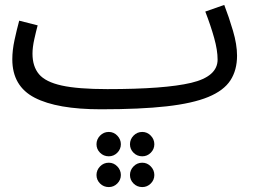

<svg xmlns="http://www.w3.org/2000/svg" viewBox="-20 -423 1033 780"><path d="M390 21Q212 21 121 -26Q30 -73 30 -182Q30 -219 39 -260.5Q48 -302 58 -339L133 -320Q127 -298 119.5 -264.5Q112 -231 112 -205Q112 -153 138.5 -121.5Q165 -90 231 -75.5Q297 -61 416 -61Q649 -61 756.5 -86.5Q864 -112 864 -181Q864 -219 850 -269Q836 -319 814 -376L891 -403Q910 -354 926.5 -298Q943 -242 943 -197Q943 -138 916 -96.5Q889 -55 826 -29Q763 -3 656.5 9Q550 21 390 21ZM558 212Q537 212 522.5 197.5Q508 183 508 163Q508 143 522.5 128Q537 113 558 113Q578 113 592.5 128Q607 143 607 163Q607 183 592.5 197.5Q578 212 558 212ZM422 212Q401 212 386.5 197.5Q372 183 372 163Q372 143 386.5 128Q401 113 422 113Q442 113 456.5 128Q471 143 471 163Q471 183 456.5 197.5Q442 212 422 212ZM558 337Q537 337 522.5 322.5Q508 308 508 288Q508 268 522.5 253Q537 238 558 238Q578 238 592.5 253Q607 268 607 288Q607 308 592.5 322.5Q578 337 558 337ZM422 337Q401 337 386.5 322.5Q372 308 372 288Q372 268 386.5 253Q401 238 422 238Q442 238 456.5 253Q471 268 471 288Q471 308 456.5 322.5Q442 337 422 337Z"/></svg>

Font: Go Noto Kurrent-Regular
Style: Regular
Weight: 400
Designer: Monotype Design Team
Foundry: Monotype Imaging Inc.
Version: Version 2.012; ttfautohint (v1.8.4.7-5d5b)